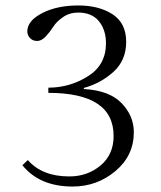

<svg xmlns="http://www.w3.org/2000/svg" viewBox="-20 -673 590 703"><path d="M470 -189Q470 -103 402.5 -46.5Q335 10 246 10Q125 10 62 -68L82 -87Q134 -27 234 -27Q300 -27 348 -67Q396 -107 396 -175Q396 -333 157 -333V-352Q235 -352 301.5 -393.5Q368 -435 368 -514Q368 -564 342 -595.5Q316 -627 266 -627Q235 -627 211 -610.5Q187 -594 175 -575Q163 -556 147.5 -539.5Q132 -523 116 -523Q100 -523 90 -533.5Q80 -544 80 -558Q80 -597 134.5 -625Q189 -653 266 -653Q343 -653 392.5 -620.5Q442 -588 442 -520Q442 -452 395.5 -410Q349 -368 287 -351V-347Q380 -342 425 -295.5Q470 -249 470 -189Z"/></svg>

Font: Gilda Display
Style: Regular
Weight: 400
Designer: Eduardo Rodriguez Tunni
Foundry: Eduardo Rodriguez Tunni
Version: Version 1.001